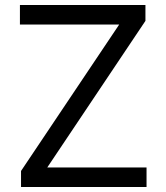

<svg xmlns="http://www.w3.org/2000/svg" viewBox="-20 -747 665 767"><path d="M64 0V-64L456.1 -648.9H59.6V-727.1H561V-663.6L168.9 -78.1H565.4V0Z"/></svg>

Font: Sahel VF Regular
Style: Regular
Weight: 400
Foundry: Saber Rastikerdar (saber.rastikerdar@gmail.com)
Version: Version 3.4.0